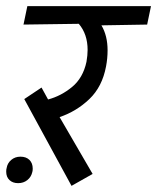

<svg xmlns="http://www.w3.org/2000/svg" viewBox="-54 -590 511 625"><path d="M296.2 -426.2Q296.2 -400 291.2 -373.8Q278.8 -307.5 236.9 -267.5Q195 -227.5 140 -208.8L247.5 -23.8L178.8 15L25 -267.5L81.2 -305L102.5 -266.2Q145 -277.5 180.6 -306.9Q216.2 -336.2 227.5 -388.8Q231.2 -410 231.2 -427.5Q231.2 -478.8 202.5 -512.5L22.5 -510L35 -570H437.5L425 -510L276.2 -507.5Q296.2 -473.8 296.2 -426.2ZM-33.8 -31.2Q-33.8 -38.8 -32.5 -42.5Q-30 -58.8 -17.5 -69.4Q-5 -80 12.5 -80Q31.2 -80 41.9 -69.4Q52.5 -58.8 52.5 -41.2Q52.5 -33.8 51.2 -30Q47.5 -13.8 35 -3.8Q22.5 6.2 5 6.2Q-12.5 6.2 -23.1 -3.8Q-33.8 -13.8 -33.8 -31.2Z"/></svg>

Font: Cambay
Style: Italic
Weight: 400
Italic angle: -11°
Designer: Pooja Saxena
Foundry: Pooja Saxena
Version: Version 1.019;PS 001.019;hotconv 1.0.70;makeotf.lib2.5.58329